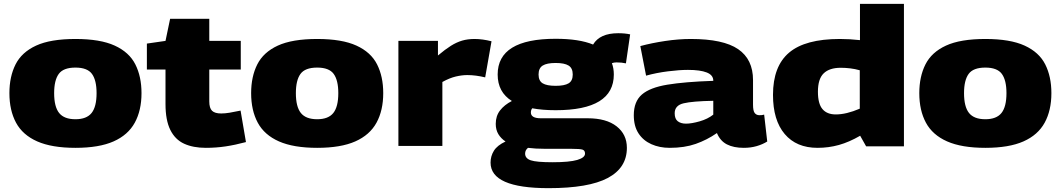

<svg xmlns="http://www.w3.org/2000/svg" viewBox="-20 -760 5524 1000"><path d="M29 -275Q29 -361 61 -424.5Q93 -488 168 -522.5Q243 -557 373 -557Q502 -557 577.5 -522.5Q653 -488 685 -424.5Q717 -361 717 -275Q717 -185 682 -121Q647 -57 571.5 -23.5Q496 10 373 10Q250 10 174 -23.5Q98 -57 63.5 -121Q29 -185 29 -275ZM262 -275Q262 -204 288 -171.5Q314 -139 373 -139Q431 -139 457 -171.5Q483 -204 483 -275Q483 -342 459 -375Q435 -408 373 -408Q310 -408 286 -375Q262 -342 262 -275Z M1052 10Q986 10 939 -11.5Q892 -33 867 -83.5Q842 -134 842 -218V-398H745V-533L842 -547L866 -662H1070V-547H1234V-398H1070V-232Q1070 -197 1084.5 -183Q1099 -169 1132 -169Q1152 -169 1176 -173Q1200 -177 1233 -184L1261 -20Q1205 -5 1155 2.5Q1105 10 1052 10Z M1288 -275Q1288 -361 1320 -424.5Q1352 -488 1427 -522.5Q1502 -557 1632 -557Q1761 -557 1836.5 -522.5Q1912 -488 1944 -424.5Q1976 -361 1976 -275Q1976 -185 1941 -121Q1906 -57 1830.5 -23.5Q1755 10 1632 10Q1509 10 1433 -23.5Q1357 -57 1322.5 -121Q1288 -185 1288 -275ZM1521 -275Q1521 -204 1547 -171.5Q1573 -139 1632 -139Q1690 -139 1716 -171.5Q1742 -204 1742 -275Q1742 -342 1718 -375Q1694 -408 1632 -408Q1569 -408 1545 -375Q1521 -342 1521 -275Z M2261 -547V-471Q2299 -503 2328.5 -521.5Q2358 -540 2387 -548.5Q2416 -557 2452 -557Q2493 -557 2540 -545L2507 -357Q2482 -363 2459 -366Q2436 -369 2414 -369Q2386 -369 2354 -361.5Q2322 -354 2284 -333V0H2055V-547Z M2837 220Q2535 220 2535 87Q2535 53 2552.5 25Q2570 -3 2613 -23Q2589 -39 2575.5 -61.5Q2562 -84 2562 -115Q2562 -156 2584.5 -185Q2607 -214 2646 -234Q2572 -280 2572 -372Q2572 -558 2874 -558Q2996 -558 3069 -528Q3104 -587 3200 -587Q3235 -587 3262 -581L3240 -430Q3218 -435 3191 -435Q3178 -435 3167 -431Q3177 -404 3177 -372Q3177 -186 2874 -186Q2805 -186 2752 -196Q2745 -187 2745 -174Q2745 -144 2797 -144H3041Q3138 -144 3191.5 -102Q3245 -60 3245 10Q3245 114 3145.5 167Q3046 220 2837 220ZM2874 -313Q2920 -313 2941.5 -326Q2963 -339 2963 -372Q2963 -405 2941.5 -418.5Q2920 -432 2874 -432Q2828 -432 2806.5 -418.5Q2785 -405 2785 -372Q2785 -339 2806.5 -326Q2828 -313 2874 -313ZM2715 40Q2715 65 2744.5 75Q2774 85 2858 85Q2946 85 2986.5 73Q3027 61 3027 40Q3027 24 3014.5 19.5Q3002 15 2954 15H2818Q2768 15 2730 10Q2715 22 2715 40Z M3281 -160Q3281 -231 3323 -267.5Q3365 -304 3456 -319Q3547 -334 3695 -339V-340Q3695 -369 3661 -382.5Q3627 -396 3563 -396Q3519 -396 3459 -388.5Q3399 -381 3345 -366L3315 -520Q3374 -536 3444 -546.5Q3514 -557 3578 -557Q3747 -557 3824.5 -504Q3902 -451 3902 -343V-215Q3902 -182 3911 -171Q3920 -160 3935 -160Q3941 -160 3947.5 -160.5Q3954 -161 3960 -163L3976 -23Q3952 -8 3921 1Q3890 10 3854 10Q3801 10 3766 -8Q3731 -26 3714 -67Q3662 -31 3603.5 -10.5Q3545 10 3468 10Q3415 10 3372.5 -9Q3330 -28 3305.5 -65.5Q3281 -103 3281 -160ZM3494 -170Q3494 -141 3510 -128.5Q3526 -116 3553 -116Q3582 -116 3624 -128Q3666 -140 3695 -163V-235Q3587 -233 3540.5 -222Q3494 -211 3494 -170Z M4491 2 4460 -53Q4403 -20 4349.5 -5Q4296 10 4238 10Q4128 10 4067 -62Q4006 -134 4006 -266Q4006 -415 4090 -486Q4174 -557 4354 -557Q4406 -557 4459 -551V-740H4688V2ZM4458 -194V-394Q4433 -401 4408 -404Q4383 -407 4359 -407Q4300 -407 4270 -378Q4240 -349 4240 -282Q4240 -220 4263.5 -192Q4287 -164 4333 -164Q4388 -164 4458 -194Z M4768 -275Q4768 -361 4800 -424.5Q4832 -488 4907 -522.5Q4982 -557 5112 -557Q5241 -557 5316.5 -522.5Q5392 -488 5424 -424.5Q5456 -361 5456 -275Q5456 -185 5421 -121Q5386 -57 5310.5 -23.5Q5235 10 5112 10Q4989 10 4913 -23.5Q4837 -57 4802.5 -121Q4768 -185 4768 -275ZM5001 -275Q5001 -204 5027 -171.5Q5053 -139 5112 -139Q5170 -139 5196 -171.5Q5222 -204 5222 -275Q5222 -342 5198 -375Q5174 -408 5112 -408Q5049 -408 5025 -375Q5001 -342 5001 -275Z"/></svg>

Font: Georama Extended ExtraBold
Style: Regular
Weight: 800
Width: 7
Designer: Jean-Baptiste Levee
Foundry: Production Type
Version: Version 1.000